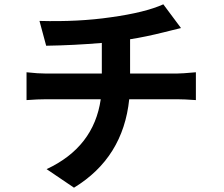

<svg xmlns="http://www.w3.org/2000/svg" viewBox="-20 -814 1040 890"><path d="M583 -473H797Q822 -473 888 -479V-350Q834 -354 800 -354H579Q551 -83 323 56L196 -30Q415 -132 447 -354H196Q155 -354 103 -350V-479Q157 -473 195 -473H452V-615Q323 -604 194 -602L163 -717Q344 -712 494 -734Q653 -756 737 -794L819 -684Q800 -680 774 -673Q748 -666 742 -665Q654 -643 583 -632Z"/></svg>

Font: Noto Sans Korean Bold
Style: Bold
Weight: 700
Designer: Ryoko NISHIZUKA  (kana & ideographs); Paul D. Hunt (Latin, Greek & Cyrillic); Wenlong ZHANG  (bopomofo); Sandoll Communi
Foundry: Adobe Systems Incorporated
Version: Version 1.000;PS 1;hotconv 1.0.78;makeotf.lib2.5.61930